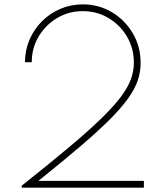

<svg xmlns="http://www.w3.org/2000/svg" viewBox="-20 -860 767 880"><path d="M79.5 0H639.5V-31H156Q269.5 -122 350.2 -191Q431 -260 484.2 -313.5Q537.5 -367 568.2 -410.5Q599 -454 611.8 -492.5Q624.5 -531 624.5 -571Q624.5 -647.5 588.2 -708.2Q552 -769 492 -804.5Q432 -840 359.5 -840Q304.5 -840 256.2 -819.2Q208 -798.5 171.8 -762Q135.5 -725.5 115 -677.5Q94.5 -629.5 94.5 -575H125.5Q125.5 -639.5 157.2 -692.8Q189 -746 242 -777.5Q295 -809 359.5 -809Q424 -809 477 -777.5Q530 -746 561.8 -692.5Q593.5 -639 593.5 -572.5Q593.5 -534.5 579.8 -496.5Q566 -458.5 532.5 -414.2Q499 -370 440.5 -313.5Q382 -257 293.2 -182.5Q204.5 -108 79.5 -9Z"/></svg>

Font: Spartan Thin
Style: Regular
Weight: 100
Designer: Matt Bailey, Mirko Velimirovic
Foundry: Matt Bailey
Version: Version 1.003; ttfautohint (v1.8.3)